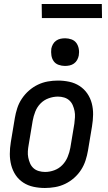

<svg xmlns="http://www.w3.org/2000/svg" viewBox="-20 -930 540 958"><path d="M204 8Q175 8 147 2Q119 -4 96 -19Q73 -34 58 -56.5Q43 -79 36 -106Q29 -133 29 -162Q29 -191 34 -221L54 -341Q58 -365 66 -390Q74 -415 89 -437.5Q104 -460 124.5 -478Q145 -496 169 -507.5Q193 -519 218.5 -523.5Q244 -528 269 -528Q298 -528 326 -522Q354 -516 377 -501Q400 -486 415.5 -463.5Q431 -441 438 -414Q445 -387 444.5 -358Q444 -329 439 -299L419 -179Q415 -155 407 -130Q399 -105 384.5 -82.5Q370 -60 349.5 -42Q329 -24 305 -12.5Q281 -1 255 3.5Q229 8 204 8ZM205 -72Q228 -72 251 -80.5Q274 -89 291 -106.5Q308 -124 317.5 -147Q327 -170 331 -193L351 -313Q353 -329 354 -345Q355 -361 352 -376Q349 -391 343 -405Q337 -419 326 -429Q315 -439 300 -443.5Q285 -448 269 -448Q246 -448 222.5 -439.5Q199 -431 182 -413.5Q165 -396 156 -373Q147 -350 143 -327L123 -207Q120 -191 119 -175Q118 -159 121 -144Q124 -129 130 -115Q136 -101 147 -91Q158 -81 173.5 -76.5Q189 -72 205 -72ZM304 -601Q288 -601 272.5 -606.5Q257 -612 248 -624.5Q239 -637 236.5 -653.5Q234 -670 236 -687Q238 -698 244 -709Q250 -720 260 -727Q270 -734 281.5 -736.5Q293 -739 305 -739Q321 -739 336.5 -733.5Q352 -728 361 -715.5Q370 -703 373 -686.5Q376 -670 373 -653Q371 -642 365 -631Q359 -620 349 -613Q339 -606 327.5 -603.5Q316 -601 304 -601ZM189 -840 188 -910H488L489 -840Z"/></svg>

Font: Iosevka Medium Oblique
Style: Regular
Weight: 500
Italic angle: -9°
Monospace: yes
Designer: Belleve Invis
Foundry: Belleve Invis
Version: Version 32.5.0; ttfautohint (v1.8.4)